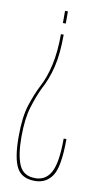

<svg xmlns="http://www.w3.org/2000/svg" viewBox="-80 -634 392 756"><g transform="rotate(10 115.5 -256.0)"><path d="M128 -503.5H117Q117 -432 105 -379Q93 -326 72.5 -288Q55 -254.5 39 -205.8Q23 -157 23 -78.5Q23 8.5 43.2 46Q63.5 83.5 115.5 83.5Q161.5 83.5 185.8 46.2Q210 9 210 -100.5H199Q199 -5.5 178.5 33.5Q158 72.5 115.5 72.5Q68 72.5 51 33.5Q34 -5.5 34 -78.5Q34 -150.5 48.2 -197Q62.5 -243.5 78.5 -277.5Q102.5 -321 115.2 -373.5Q128 -426 128 -503.5ZM128.5 -548V-596.5H117V-548Z"/></g></svg>

Font: Anybody Thin Condensed
Style: Regular
Weight: 100
Width: 3
Version: Version 1.113;gftools[0.9.25]